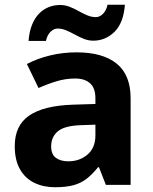

<svg xmlns="http://www.w3.org/2000/svg" viewBox="-20 -777 644 807"><path d="M302 -557Q412 -557 470.5 -509.5Q529 -462 529 -364V0H425L396 -74H392Q369 -45 344.5 -26Q320 -7 288.5 1.5Q257 10 211 10Q163 10 124.5 -8.5Q86 -27 64 -65.5Q42 -104 42 -163Q42 -250 103 -291.5Q164 -333 286 -337L381 -340V-364Q381 -407 358.5 -427Q336 -447 296 -447Q256 -447 218 -435.5Q180 -424 142 -407L93 -508Q137 -531 190.5 -544Q244 -557 302 -557ZM323 -251Q251 -249 223 -225Q195 -201 195 -162Q195 -128 215 -113.5Q235 -99 267 -99Q315 -99 348 -127.5Q381 -156 381 -208V-253ZM100 -605Q103 -644 114.5 -672.5Q126 -701 144 -719.5Q162 -738 184.5 -747Q207 -756 233 -756Q253 -756 272.5 -748.5Q292 -741 310.5 -730.5Q329 -720 347 -712.5Q365 -705 383 -705Q398 -705 412 -718Q426 -731 432 -757H505Q499 -680 461 -643Q423 -606 372 -606Q352 -606 333 -613.5Q314 -621 295 -631.5Q276 -642 258 -649.5Q240 -657 222 -657Q207 -657 193 -644Q179 -631 173 -605Z"/></svg>

Font: Noto Sans Tamil
Style: Regular
Weight: 400
Designer: Jelle Bosma - Monotype Design Team
Foundry: Monotype Imaging Inc.
Version: Version 2.003